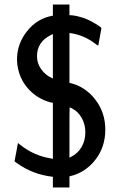

<svg xmlns="http://www.w3.org/2000/svg" viewBox="-20 -770 540 846"><path d="M55 -509Q55 -577 99.5 -633Q144 -689 213 -701V-750H286V-703H289Q312 -703 354 -689Q386 -676 417 -655Q427 -648 427 -646L413 -569Q413 -568 403 -575Q352 -615 291 -624H286V-405Q354 -390 399 -332.5Q444 -275 444 -199Q444 -121 399 -64.5Q354 -8 286 7V56H213V9Q124 -1 55 -51Q44 -58 44 -60Q44 -61 52 -101L59 -140L69 -132Q129 -84 204 -72L213 -70V-317L202 -319Q147 -334 108.5 -374.5Q70 -415 59 -470Q55 -487 55 -509ZM213 -424V-620L203 -615Q143 -585 143 -522Q143 -490 162.5 -463.5Q182 -437 213 -424ZM296 -293 287 -297Q286 -297 286 -186V-75L293 -79Q322 -93 339 -121.5Q356 -150 356 -187Q356 -222 340 -250.5Q324 -279 296 -293Z"/></svg>

Font: MathJax_SansSerif
Style: Regular
Weight: 400
Version: Version 1.1